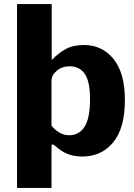

<svg xmlns="http://www.w3.org/2000/svg" viewBox="-20 -762 662 947"><path d="M235 -466Q269 -501 305 -520.5Q341 -540 394 -540Q484 -540 540 -471Q596 -402 596 -269Q596 -129 538 -59.5Q480 10 386 10Q347 10 315 -2Q283 -14 254 -41Q243 -50 239 -50Q234 -50 234 -35V165H64V-742H235ZM321 -95Q370 -95 397 -136.5Q424 -178 424 -273Q424 -361 398 -398Q372 -435 323 -435Q286 -435 260 -413Q234 -391 234 -363V-142Q273 -95 321 -95Z"/></svg>

Font: Morrison
Style: Bold
Weight: 700
Designer: Pablo Impallari, Rodrigo Fuenzalida (Modified by Dan O. Williams)
Version: Version 0.03;June 6, 2019;FontCreator 11.5.0.2425 64-bit; tt